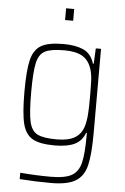

<svg xmlns="http://www.w3.org/2000/svg" viewBox="-60 -746 647 992"><g transform="rotate(5 263.5 -250.0)"><path d="M80 197V164Q162 171 238 171Q313 171 347.5 151Q382 131 393.5 84Q405 37 405 -61V-71H401Q386 -29 348.5 -10.5Q311 8 245 8Q167 8 129.5 -13.5Q92 -35 78.5 -89Q65 -143 65 -255Q65 -367 78.5 -421Q92 -475 129.5 -496.5Q167 -518 245 -518Q307 -518 348 -500Q389 -482 405 -430H409L413 -510H440V-75Q440 38 426 95Q412 152 370 177.5Q328 203 242 203Q164 203 80 197ZM392 -105Q400 -133 402.5 -166.5Q405 -200 405 -255Q405 -312 403.5 -343Q402 -374 395 -398Q381 -445 347 -465.5Q313 -486 253 -486Q183 -486 152 -470Q121 -454 110.5 -407.5Q100 -361 100 -255Q100 -149 110.5 -102.5Q121 -56 152 -40Q183 -24 253 -24Q312 -24 345.5 -43.5Q379 -63 392 -105ZM242 -642V-703H284V-642Z"/></g></svg>

Font: Saira Semi Condensed Thin
Style: Regular
Weight: 100
Width: 4
Designer: Hector Gatti with collaboration of the Omnibus-Type team
Foundry: Omnibus-Type
Version: Version 1.001; ttfautohint (v1.8)